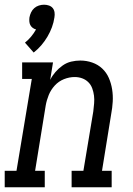

<svg xmlns="http://www.w3.org/2000/svg" viewBox="-46 -795 566 815"><path d="M97 -572 60 -614Q74 -625 86 -639.5Q98 -654 107 -670Q99 -672 92.5 -677Q86 -682 82.5 -689Q79 -696 78.5 -704.5Q78 -713 79 -721Q81 -732 86 -742.5Q91 -753 99.5 -760.5Q108 -768 119 -771.5Q130 -775 141 -775Q152 -775 162 -771.5Q172 -768 178 -760.5Q184 -753 185.5 -742.5Q187 -732 185 -721Q182 -700 174.5 -679.5Q167 -659 155.5 -639.5Q144 -620 129.5 -603Q115 -586 97 -572ZM-26 0V-70H24L89 -460H48V-530H179L167 -456Q176 -474 189.5 -489.5Q203 -505 220 -517Q237 -529 256.5 -533.5Q276 -538 295 -538Q321 -538 345.5 -529.5Q370 -521 388 -504Q406 -487 416 -464Q426 -441 430 -415.5Q434 -390 432.5 -363.5Q431 -337 426 -311L387 -70H428V0H258V-70H308L350 -322Q352 -339 353.5 -356Q355 -373 353 -389Q351 -405 345.5 -420Q340 -435 329 -446Q318 -457 303 -462.5Q288 -468 271 -468Q248 -468 225.5 -459Q203 -450 186.5 -432Q170 -414 161 -392Q152 -370 148 -347L103 -70H144V0Z"/></svg>

Font: Iosevka Curly Slab Oblique
Style: Regular
Weight: 400
Italic angle: -9°
Monospace: yes
Designer: Belleve Invis
Foundry: Belleve Invis
Version: Version 11.1.0; ttfautohint (v1.8.3)